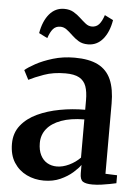

<svg xmlns="http://www.w3.org/2000/svg" viewBox="-54 -801 621 853"><g transform="rotate(5 256.5 -374.0)"><path d="M173.5 10Q132 10 96.8 -7Q61.5 -24 40 -57.5Q18.5 -91 18.5 -141Q18.5 -189 45.5 -223Q72.5 -257 117.2 -278Q162 -299 217.2 -309.2Q272.5 -319.5 329.5 -319.5V-361.5Q329.5 -399.5 320.8 -424Q312 -448.5 290 -460.8Q268 -473 228.5 -473Q174.5 -473 132.8 -458Q91 -443 66 -430L44.5 -471.5Q58.5 -484 90.2 -501.5Q122 -519 166.5 -532.5Q211 -546 263 -546Q328 -546 367.8 -525.8Q407.5 -505.5 425.8 -463.8Q444 -422 444 -357V-44L496 -42V-6.5Q485 -4 467.2 -0.5Q449.5 3 429.2 5.8Q409 8.5 390 8.5Q361 8.5 347.8 0Q334.5 -8.5 334.5 -37V-74Q324 -58.5 301.5 -38.8Q279 -19 246.8 -4.5Q214.5 10 173.5 10ZM225.5 -57.5Q252 -57.5 280.2 -71Q308.5 -84.5 329.5 -106V-276.5Q268.5 -276 226.5 -260.5Q184.5 -245 163 -218Q141.5 -191 141.5 -155Q141.5 -123.5 152.5 -101.5Q163.5 -79.5 182.5 -68.5Q201.5 -57.5 225.5 -57.5ZM96 -641Q105.5 -695.5 132 -726.8Q158.5 -758 198 -758Q222.5 -758 240 -747.8Q257.5 -737.5 271.5 -724.2Q285.5 -711 298.5 -700.8Q311.5 -690.5 326.5 -690.5Q346.5 -690.5 358.8 -704.5Q371 -718.5 380 -746L418 -727Q409 -673 382.5 -641.5Q356 -610 316 -610Q291.5 -610 274.5 -620.2Q257.5 -630.5 243.8 -643.8Q230 -657 216.8 -667.2Q203.5 -677.5 187.5 -677.5Q167.5 -677.5 155.2 -663.5Q143 -649.5 134 -622Z"/></g></svg>

Font: Merriweather 72pt SemiBold
Style: Regular
Weight: 600
Version: Version 2.100